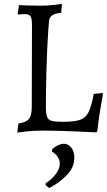

<svg xmlns="http://www.w3.org/2000/svg" viewBox="-20 -666 547 979"><path d="M68 10 74 -36Q113 -42 127.5 -59.5Q142 -77 142 -120L143 -540Q143 -572 135.5 -583Q128 -594 106 -594Q96 -594 86 -593Q76 -592 72 -592L70 -596L77 -640Q89 -639 122 -638Q155 -637 189 -637Q216 -637 250.5 -640.5Q285 -644 296 -646L292 -601Q259 -597 246.5 -588Q234 -579 231.5 -567Q229 -555 226 -508Q220 -423 217 -314Q214 -205 214 -122Q214 -86 220 -70.5Q226 -55 242.5 -50Q259 -45 299 -45Q360 -45 388.5 -55Q417 -65 431.5 -94Q446 -123 458 -187L502 -192L505 -187Q502 -171 492.5 -115Q483 -59 476 3L471 9Q442 7 351.5 3.5Q261 0 202 0Q155 0 116.5 4Q78 8 68 10ZM305 67Q328 67 343.5 86.5Q359 106 359 138Q359 187 321 226.5Q283 266 231 293L213 278V268Q244 249 264.5 221.5Q285 194 285 169Q285 150 274 133.5Q263 117 245 107L247 93Q281 67 305 67Z"/></svg>

Font: Sahitya
Style: Regular
Weight: 400
Designer: Juan Pablo del Peral
Foundry: Juan Pablo del Peral (http://www.huertatipografica.com)
Version: Version 1.001;PS 001.000;hotconv 1.0.70;makeotf.lib2.5.58329